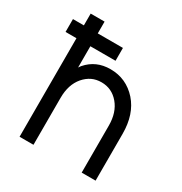

<svg xmlns="http://www.w3.org/2000/svg" viewBox="-164 -822 897 945"><g transform="rotate(30 284.0 -350.0)"><path d="M18 -560H80V0H159V-267Q159 -342 198 -388Q218 -411 242 -422.5Q266 -434 296 -434Q355 -434 394 -388Q433 -342 433 -267V0H512V-266Q512 -377 453 -444Q392 -512 302 -512Q220 -512 169 -453Q167 -450 164 -446.5Q161 -443 159 -439V-560H302V-633H159V-700H80V-633H18Z"/></g></svg>

Font: Unageo
Style: Regular
Weight: 400
Designer: Richard Sepsi
Foundry: Richard Sepsi
Version: Version 2.000